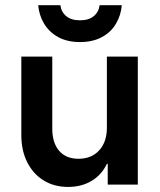

<svg xmlns="http://www.w3.org/2000/svg" viewBox="-20 -721 625 750"><path d="M245.8 9.2Q191.7 9.2 150.4 -16.2Q109.2 -41.7 86.2 -87.5Q63.3 -133.3 63.3 -193.3V-500H184.2V-218.3Q184.2 -163.3 210.8 -132.1Q237.5 -100.8 286.7 -100.8Q337.5 -100.8 367.5 -133.8Q397.5 -166.7 397.5 -221.7V-500H518.3V0H400.8V-80.8H397.5Q376.7 -37.5 337.5 -14.2Q298.3 9.2 245.8 9.2ZM292.5 -556.7Q242.5 -556.7 207.1 -576.2Q171.7 -595.8 152.1 -628.8Q132.5 -661.7 129.2 -700.8H215.8Q219.2 -674.2 238.8 -657.9Q258.3 -641.7 292.5 -641.7Q326.7 -641.7 346.2 -657.9Q365.8 -674.2 369.2 -700.8H455.8Q452.5 -661.7 433.3 -628.8Q414.2 -595.8 378.3 -576.2Q342.5 -556.7 292.5 -556.7Z"/></svg>

Font: Funnel Sans SemiBold
Style: Regular
Weight: 600
Designer: NORD ID, Kristian Moeller
Foundry: Dicotype
Version: Version 1.000